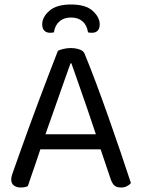

<svg xmlns="http://www.w3.org/2000/svg" viewBox="-20 -827 632 855"><path d="M296 -749Q265 -749 245 -732Q225 -715 220 -683Q216 -682 212 -681.5Q208 -681 203 -681Q187 -681 177.5 -690.5Q168 -700 168 -719Q168 -751 200 -779Q232 -807 296 -807Q362 -807 393 -778.5Q424 -750 424 -719Q424 -700 415 -690.5Q406 -681 389 -681Q384 -681 379.5 -681.5Q375 -682 372 -683Q367 -715 347.5 -732Q328 -749 296 -749ZM298 -545H294Q279 -503 258.5 -445Q238 -387 216.5 -325.5Q195 -264 176 -211L171 -196Q165 -178 156 -151Q147 -124 137 -94.5Q127 -65 118 -39.5Q109 -14 104 2Q97 5 89.5 6.5Q82 8 71 8Q55 8 42.5 -0.5Q30 -9 30 -28Q30 -37 33 -46.5Q36 -56 40 -67Q52 -101 69.5 -150Q87 -199 108 -257Q129 -315 152 -376Q175 -437 197 -495Q219 -553 238 -601Q246 -605 262 -609Q278 -613 295 -613Q315 -613 333.5 -607Q352 -601 357 -587Q381 -529 408.5 -455.5Q436 -382 464 -302.5Q492 -223 517.5 -148Q543 -73 563 -12Q556 -3 544.5 2.5Q533 8 519 8Q500 8 490 -0.5Q480 -9 473 -29L418 -192L410 -220Q390 -281 368.5 -343Q347 -405 328.5 -458Q310 -511 298 -545ZM132 -162 158 -229H437L453 -162Z"/></svg>

Font: Baloo Tammudu 2
Style: Regular
Weight: 400
Designer: Maithili Shingre, Omkar Shende and Ek Type
Foundry: Ek Type
Version: Version 1.700